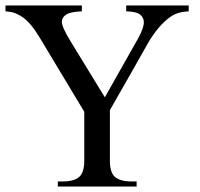

<svg xmlns="http://www.w3.org/2000/svg" viewBox="-20 -682 730 702"><path d="M0 -662.1Q69.3 -662.1 279.3 -662.1Q279.3 -657.2 279.3 -640.6Q235.4 -638.7 220.7 -627.9Q206.1 -617.2 206.1 -602.5Q206.1 -583 237.3 -532.2Q279.3 -462.9 363.3 -326.2Q393.6 -380.9 486.3 -543.9Q505.9 -580.1 505.9 -600.6Q505.9 -617.2 493.2 -627.9Q479.5 -639.6 441.4 -640.6Q441.4 -648.4 441.4 -662.1Q498 -662.1 669.9 -662.1Q669.9 -657.2 669.9 -640.6Q629.9 -638.7 605.5 -622.1Q559.6 -590.8 520.5 -523.4Q474.6 -441.4 381.8 -279.3Q381.8 -232.4 381.8 -93.8Q381.8 -52.7 399.4 -36.1Q418 -18.6 461.9 -18.6Q467.8 -18.6 479.5 -18.6Q479.5 -13.7 479.5 0Q407.2 0 191.4 0Q191.4 -4.9 191.4 -18.6Q196.3 -18.6 209 -18.6Q252 -18.6 270.5 -36.1Q288.1 -52.7 288.1 -93.8Q288.1 -154.3 288.1 -273.4Q248 -340.8 126 -543Q101.6 -583 85.9 -598.6Q66.4 -620.1 42 -630.9Q27.3 -638.7 0 -640.6Q0 -646.5 0 -656.2Q0 -657.2 0 -662.1Z"/></svg>

Font: Griech2
Style: Regular
Weight: 400
Version: 001.007